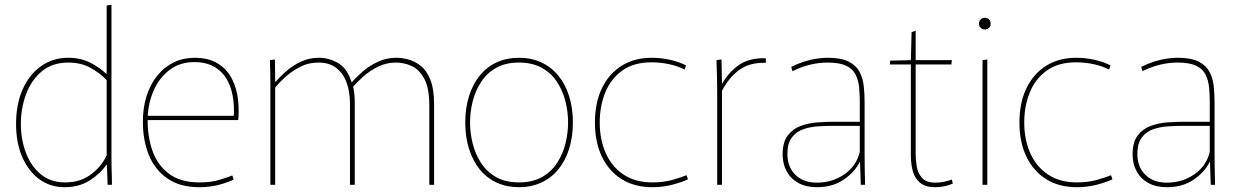

<svg xmlns="http://www.w3.org/2000/svg" viewBox="-20 -771 5167 801"><path d="M250 10Q190 10 144.5 -23Q99 -56 73 -115.5Q47 -175 47 -254Q47 -335 74 -397Q101 -459 150.5 -494.5Q200 -530 265 -530Q317 -530 357.5 -509Q398 -488 423 -463H425V-748L445 -751V-108Q445 -90 445.5 -72Q446 -54 446.5 -36.5Q447 -19 447 0H429L426 -84H424Q399 -47 354.5 -18.5Q310 10 250 10ZM252 -10Q316 -10 361 -44.5Q406 -79 425 -124V-437Q397 -466 357.5 -488Q318 -510 265 -510Q198 -510 154 -473Q110 -436 88.5 -377.5Q67 -319 67 -254Q67 -190 88 -134Q109 -78 150 -44Q191 -10 252 -10Z M812 10Q730 10 677.5 -27Q625 -64 600.5 -125.5Q576 -187 576 -262Q576 -323 592 -372Q608 -421 637 -456.5Q666 -492 705.5 -511Q745 -530 793 -530Q842 -530 878 -512Q914 -494 937 -460Q960 -426 969.5 -378Q979 -330 974 -270H591L596 -274Q595 -205 615 -145Q635 -85 683 -47.5Q731 -10 813 -10Q861 -10 896.5 -21Q932 -32 949 -39L955 -22Q936 -12 897 -1Q858 10 812 10ZM592 -288H955Q956 -294 956 -299.5Q956 -305 956 -307Q956 -374 936.5 -419.5Q917 -465 880.5 -488.5Q844 -512 791 -512Q730 -512 686.5 -478.5Q643 -445 620 -391Q597 -337 596 -275Z M1108 -411Q1108 -441 1107.5 -466.5Q1107 -492 1106 -520L1127 -523L1128 -430H1130Q1150 -453 1176.5 -476Q1203 -499 1237 -514.5Q1271 -530 1311 -530Q1351 -530 1389.5 -508.5Q1428 -487 1447 -428H1448Q1468 -451 1495.5 -474.5Q1523 -498 1558 -514Q1593 -530 1634 -530Q1657 -530 1683.5 -523Q1710 -516 1735 -496.5Q1760 -477 1775.5 -438Q1791 -399 1791 -334V0H1771V-331Q1771 -404 1750 -442.5Q1729 -481 1697.5 -495.5Q1666 -510 1632 -510Q1592 -510 1557.5 -493Q1523 -476 1496 -452Q1469 -428 1450 -406L1452 -416Q1456 -400 1458 -381Q1460 -362 1460 -341V0H1440V-339Q1440 -388 1426 -426.5Q1412 -465 1383 -487.5Q1354 -510 1308 -510Q1269 -510 1236 -494Q1203 -478 1175.5 -454Q1148 -430 1128 -406V0H1108Z M2145 10Q2094 10 2052.5 -9Q2011 -28 1982 -63.5Q1953 -99 1937 -149Q1921 -199 1921 -260Q1921 -321 1937 -371Q1953 -421 1982 -456.5Q2011 -492 2052.5 -511Q2094 -530 2145 -530Q2196 -530 2237.5 -511Q2279 -492 2308.5 -456.5Q2338 -421 2354 -371Q2370 -321 2370 -260Q2370 -199 2354 -149Q2338 -99 2308.5 -63.5Q2279 -28 2237.5 -9Q2196 10 2145 10ZM2145 -10Q2201 -10 2240.5 -32Q2280 -54 2304 -91Q2328 -128 2339 -172Q2350 -216 2350 -260Q2350 -304 2339 -348Q2328 -392 2304 -429Q2280 -466 2240.5 -488Q2201 -510 2145 -510Q2089 -510 2050 -488Q2011 -466 1987 -429Q1963 -392 1952 -348Q1941 -304 1941 -260Q1941 -216 1952 -172Q1963 -128 1987 -91Q2011 -54 2050 -32Q2089 -10 2145 -10Z M2702 10Q2627 10 2573.5 -23.5Q2520 -57 2491 -117.5Q2462 -178 2462 -260Q2462 -343 2491.5 -403.5Q2521 -464 2574 -497Q2627 -530 2699 -530Q2737 -530 2775.5 -521.5Q2814 -513 2842 -498L2836 -481Q2809 -495 2772.5 -503Q2736 -511 2698 -511Q2624 -511 2576 -476.5Q2528 -442 2505 -385Q2482 -328 2482 -260Q2482 -189 2507 -132.5Q2532 -76 2581 -43Q2630 -10 2702 -10Q2749 -10 2787 -21Q2825 -32 2844 -40L2850 -23Q2828 -12 2787 -1Q2746 10 2702 10Z M2972 0V-392Q2972 -430 2971 -460.5Q2970 -491 2969 -520L2990 -523L2992 -422H2993Q3020 -470 3063 -500Q3106 -530 3175 -528V-509Q3108 -511 3064.5 -479.5Q3021 -448 2992 -392V0Z M3388 10Q3343 10 3311 -7.5Q3279 -25 3262 -56Q3245 -87 3245 -127Q3245 -178 3266.5 -206Q3288 -234 3321.5 -246Q3355 -258 3391.5 -260.5Q3428 -263 3458 -263H3567V-345Q3567 -378 3564 -407.5Q3561 -437 3549 -460.5Q3537 -484 3509.5 -497Q3482 -510 3433 -510Q3394 -510 3357 -500.5Q3320 -491 3286 -474L3281 -492Q3309 -506 3336 -514.5Q3363 -523 3388 -526.5Q3413 -530 3433 -530Q3489 -530 3520.5 -514Q3552 -498 3566 -471Q3580 -444 3583.5 -411.5Q3587 -379 3587 -346V-134Q3587 -106 3587.5 -69Q3588 -32 3589 0H3571L3568 -96H3567Q3545 -52 3499 -21Q3453 10 3388 10ZM3388 -9Q3453 -9 3503.5 -44.5Q3554 -80 3567 -138V-246H3455Q3427 -246 3394 -244Q3361 -242 3331.5 -232Q3302 -222 3283.5 -197.5Q3265 -173 3265 -129Q3265 -74 3298.5 -41.5Q3332 -9 3388 -9Z M3881 10Q3846 10 3825.5 -3.5Q3805 -17 3795.5 -38Q3786 -59 3783 -81Q3780 -103 3780 -121V-502H3692L3694 -518L3780 -520L3783 -637L3800 -643V-520H3951L3949 -502H3800V-127Q3800 -104 3804.5 -76.5Q3809 -49 3826.5 -29Q3844 -9 3882 -9Q3901 -9 3919.5 -13Q3938 -17 3951 -22L3955 -5Q3939 2 3920 6Q3901 10 3881 10Z M4079 -520 4099 -523V0H4079ZM4089 -648Q4079 -648 4071.5 -655Q4064 -662 4064 -672Q4064 -683 4071.5 -690Q4079 -697 4089 -697Q4099 -697 4106 -690Q4113 -683 4113 -672Q4113 -662 4106 -655Q4099 -648 4089 -648Z M4473 10Q4398 10 4344.5 -23.5Q4291 -57 4262 -117.5Q4233 -178 4233 -260Q4233 -343 4262.5 -403.5Q4292 -464 4345 -497Q4398 -530 4470 -530Q4508 -530 4546.5 -521.5Q4585 -513 4613 -498L4607 -481Q4580 -495 4543.5 -503Q4507 -511 4469 -511Q4395 -511 4347 -476.5Q4299 -442 4276 -385Q4253 -328 4253 -260Q4253 -189 4278 -132.5Q4303 -76 4352 -43Q4401 -10 4473 -10Q4520 -10 4558 -21Q4596 -32 4615 -40L4621 -23Q4599 -12 4558 -1Q4517 10 4473 10Z M4848 10Q4803 10 4771 -7.5Q4739 -25 4722 -56Q4705 -87 4705 -127Q4705 -178 4726.5 -206Q4748 -234 4781.5 -246Q4815 -258 4851.5 -260.5Q4888 -263 4918 -263H5027V-345Q5027 -378 5024 -407.5Q5021 -437 5009 -460.5Q4997 -484 4969.5 -497Q4942 -510 4893 -510Q4854 -510 4817 -500.5Q4780 -491 4746 -474L4741 -492Q4769 -506 4796 -514.5Q4823 -523 4848 -526.5Q4873 -530 4893 -530Q4949 -530 4980.5 -514Q5012 -498 5026 -471Q5040 -444 5043.5 -411.5Q5047 -379 5047 -346V-134Q5047 -106 5047.5 -69Q5048 -32 5049 0H5031L5028 -96H5027Q5005 -52 4959 -21Q4913 10 4848 10ZM4848 -9Q4913 -9 4963.5 -44.5Q5014 -80 5027 -138V-246H4915Q4887 -246 4854 -244Q4821 -242 4791.5 -232Q4762 -222 4743.5 -197.5Q4725 -173 4725 -129Q4725 -74 4758.5 -41.5Q4792 -9 4848 -9Z"/></svg>

Font: Murecho Thin
Style: Regular
Weight: 100
Designer: Neil Summerour
Foundry: Positype
Version: Version 1.010